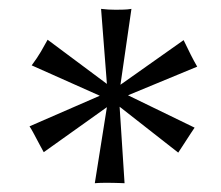

<svg xmlns="http://www.w3.org/2000/svg" viewBox="-20 -713 501 435"><path d="M51.8 -564.9Q64.5 -582 72.8 -596.2Q81.1 -610.4 87.9 -623L222.2 -522.9L209 -692.9Q216.8 -691.9 225.3 -691.4Q233.9 -690.9 242.2 -690.9Q250.5 -690.9 259.8 -691.2Q269 -691.4 277.8 -692.9L252.9 -521L396 -622.1Q405.3 -602.5 412.4 -588.6Q419.4 -574.7 426.8 -562L270 -497.1L420.9 -423.8Q417 -418.5 412.4 -411.1Q407.7 -403.8 402.6 -396Q397.5 -388.2 392.6 -380.6Q387.7 -373 383.8 -367.2L251 -471.2L262.2 -297.9Q256.8 -297.9 251.5 -298.3Q246.6 -298.3 240.7 -298.6Q234.9 -298.8 229 -298.8Q225.1 -298.8 214.8 -298.8Q204.6 -298.8 194.8 -297.9L222.2 -470.2L79.1 -368.2Q75.7 -374.5 71.5 -382.1Q67.4 -389.6 63.2 -397.7Q59.1 -405.8 54.9 -413.3Q50.8 -420.9 46.9 -426.8L206.1 -496.1Z"/></svg>

Font: Simonetta
Style: Regular
Weight: 400
Designer: Gayaneh Bagdasaryan
Foundry: BrownFox
Version: Version 1.001